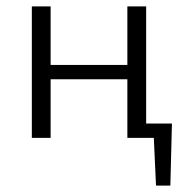

<svg xmlns="http://www.w3.org/2000/svg" viewBox="-20 -433 578 603"><path d="M412 0V-45H520L494 0ZM470 150 461 -45H520L515 150ZM380 0V-413H439V0ZM80 0V-413H139V0ZM108 -184V-229H410V-184Z"/></svg>

Font: Ysabeau Office Light
Style: Regular
Weight: 300
Designer: Christian Thalmann (Catharsis Fonts)
Version: Version 2.001;gftools[0.9.30]; featfreeze: tnum,lnum,ss02